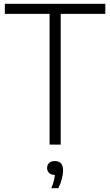

<svg xmlns="http://www.w3.org/2000/svg" viewBox="-20 -760 579 1009"><path d="M240.5 0V-687H5.5V-740H533.5V-687H299V0ZM249.5 229Q258.5 207.5 262.8 190.8Q267 174 268.5 159.5Q249 159 238.2 148.8Q227.5 138.5 227.5 122.5Q227.5 106.5 238 96.5Q248.5 86.5 268 86.5Q311.5 86.5 311.5 135.5Q311.5 155.5 305 180.5Q298.5 205.5 286.5 229Z"/></svg>

Font: Encode Sans SmCnd Lt
Style: Regular
Weight: 300
Width: 4
Designer: Multiple Designers
Foundry: Impallari Type
Version: Version 3.002; ttfautohint (v1.8.3) -l 8 -r 50 -G 200 -x 14 